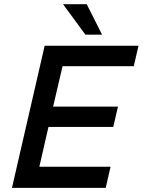

<svg xmlns="http://www.w3.org/2000/svg" viewBox="-20 -912 692 932"><path d="M38.1 0 196.8 -689.9H652.3L629.4 -590.8H283.7L237.8 -394.5H552.7L529.8 -295.9H215.3L170.9 -102.5H516.6L493.2 0ZM394.5 -743.7 286.1 -891.6H400.9L475.6 -743.7Z"/></svg>

Font: Acari Sans SemiBold
Style: Italic
Weight: 600
Italic angle: -13°
Designer: Alfredo Marco Pradil and Stefan Peev
Foundry: Hanken Design Co.
Version: Version 1.045;January 11, 2019;FontCreator 11.5.0.2425 64-bi